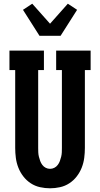

<svg xmlns="http://www.w3.org/2000/svg" viewBox="-20 -1008 540 1036"><path d="M250 8Q223 8 196 2Q169 -4 146 -19Q123 -34 106 -56Q89 -78 79 -103.5Q69 -129 65.5 -156Q62 -183 62 -210V-630H31V-735H217V-630H186V-210Q186 -198 186.5 -186Q187 -174 190 -162Q193 -150 197 -139Q201 -128 208.5 -118Q216 -108 227 -102.5Q238 -97 250 -97Q262 -97 273 -102.5Q284 -108 291.5 -118Q299 -128 303 -139Q307 -150 310 -162Q313 -174 313.5 -186Q314 -198 314 -210V-630H283V-735H469V-630H438V-210Q438 -183 434.5 -156Q431 -129 421 -103.5Q411 -78 394 -56Q377 -34 354 -19Q331 -4 304 2Q277 8 250 8ZM193 -815 104 -955 154 -988 250 -880 346 -988 396 -955 307 -815Z"/></svg>

Font: Iosevka Curly Slab Extrabold
Style: Regular
Weight: 800
Monospace: yes
Designer: Belleve Invis
Foundry: Belleve Invis
Version: Version 22.1.2; ttfautohint (v1.8.4)